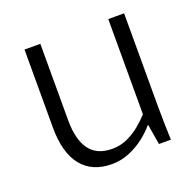

<svg xmlns="http://www.w3.org/2000/svg" viewBox="-100 -625 756 741"><g transform="rotate(-20 278.5 -254.5)"><path d="M240 11Q159 11 116 -42.5Q73 -96 73 -200V-520H138V-205Q138 -127 168 -85.5Q198 -44 262 -44Q295 -44 324 -57.5Q353 -71 376.5 -90.5Q400 -110 417 -129V-520H482V-136Q482 -96 483 -63.5Q484 -31 485 0H436L422 -83H420Q402 -61 374.5 -39.5Q347 -18 312.5 -3.5Q278 11 240 11Z"/></g></svg>

Font: Murecho Light
Style: Regular
Weight: 300
Designer: Neil Summerour
Foundry: Positype
Version: Version 1.010; ttfautohint (v1.8.3)